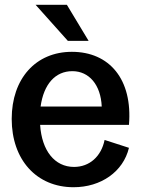

<svg xmlns="http://www.w3.org/2000/svg" viewBox="-20 -770 593 804"><path d="M288 14C403 14 496 -51 520 -151L418 -184C404 -115 355 -71 290 -71C209 -71 155 -139 148 -247H520C536 -438 438 -553 281 -553C130 -553 29 -441 29 -272C29 -101 133 14 288 14ZM264 -599H351L260 -750H129ZM150 -324C163 -417 211 -472 283 -472C353 -472 402 -415 406 -324Z"/></svg>

Font: Ronzino Medium
Style: Regular
Weight: 500
Designer: Nunzio Mazzaferro
Foundry: Collletttivo
Version: Version 1.000;Glyphs 3.3 (3337)